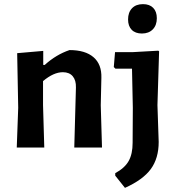

<svg xmlns="http://www.w3.org/2000/svg" viewBox="-20 -713 854 928"><path d="M671 -693Q703 -693 720.5 -675Q738 -657 738 -625Q738 -591 718.5 -571Q699 -551 666 -551Q634 -551 616.5 -569Q599 -587 599 -619Q599 -653 618 -673Q637 -693 671 -693ZM189 -467V-399H196Q251 -449 316 -471Q392 -471 432 -436.5Q472 -402 470 -337L467 -204L473 0H339L347 -290Q348 -325 331.5 -344.5Q315 -364 284 -364Q239 -364 188 -321V-205L194 0H61L68 -192L63 -456ZM745 -468 749 -465 741 -205 747 -27Q747 52 709 104Q671 156 584 195L537 136V124Q583 99 602 65Q621 31 621 -23L622 -192L618 -381H538L530 -389L536 -461H621Z"/></svg>

Font: Alegreya Sans SC
Style: Bold
Weight: 700
Designer: Juan Pablo del Peral
Foundry: Huerta Tipografica
Version: Version 2.007